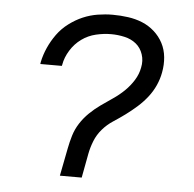

<svg xmlns="http://www.w3.org/2000/svg" viewBox="-44 -587 638 631"><g transform="rotate(5 275.0 -271.0)"><path d="M176 0 194 -92Q198 -113 204.5 -134.5Q211 -156 223.5 -175.5Q236 -195 253 -211.5Q270 -228 289 -241.5Q308 -255 328 -268.5Q348 -282 365 -298.5Q382 -315 394.5 -335Q407 -355 411 -377Q416 -400 409 -421Q402 -442 386 -455Q370 -468 348 -473Q326 -478 303 -478Q279 -478 253.5 -472Q228 -466 206.5 -450.5Q185 -435 170.5 -411.5Q156 -388 152 -364L151 -360H80L81 -367Q86 -391 96.5 -414.5Q107 -438 122.5 -459.5Q138 -481 160 -497.5Q182 -514 205.5 -524Q229 -534 254 -538Q279 -542 303 -542Q329 -542 354 -538.5Q379 -535 401 -526Q423 -517 441 -501Q459 -485 470 -464Q481 -443 483.5 -418Q486 -393 481 -367Q477 -345 467.5 -324Q458 -303 443.5 -284.5Q429 -266 411 -250Q393 -234 374 -220Q355 -206 335 -193Q315 -180 299.5 -162Q284 -144 275.5 -122.5Q267 -101 263 -80L248 0Z"/></g></svg>

Font: Lode Term
Style: Italic
Weight: 400
Italic angle: -11°
Monospace: yes
Designer: Belleve Invis
Foundry: Belleve Invis
Version: Version 29.2.0